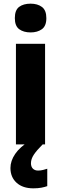

<svg xmlns="http://www.w3.org/2000/svg" viewBox="-20 -788 333 1048"><path d="M147 -768Q185 -768 209 -750Q233 -732 233 -689Q233 -646 208.5 -628.5Q184 -611 147 -611Q109 -611 85 -628.5Q61 -646 61 -689Q61 -733 84.5 -750.5Q108 -768 147 -768ZM226 -549V0H67V-549ZM149 103Q149 122 159.5 132.5Q170 143 188 143Q202 143 215.5 139.5Q229 136 238 133V228Q224 233 205.5 236.5Q187 240 162 240Q104 240 70.5 209.5Q37 179 37 129Q37 90 63 52Q89 14 141 -18L213 0Q180 33 164.5 56.5Q149 80 149 103Z"/></svg>

Font: Noto Sans Sinhala SemiCondensed ExtraBold
Style: Regular
Weight: 800
Width: 4
Designer: Jelle Bosma - Monotype Design Team
Foundry: Monotype Imaging Inc.
Version: Version 2.006; ttfautohint (v1.8.4.7-5d5b)